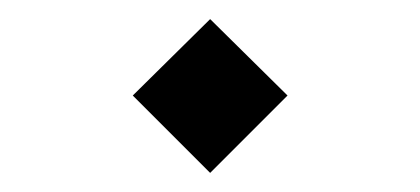

<svg xmlns="http://www.w3.org/2000/svg" viewBox="-20 -428 440 201"><path d="M119 -328 200 -408 281 -328 200 -247Z"/></svg>

Font: FiraGOUPP
Style: Medium
Weight: 400
Designer: bBox Type
Foundry: bBox Type GmbH
Version: Version 1.001